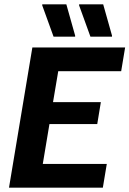

<svg xmlns="http://www.w3.org/2000/svg" viewBox="-20 -870 600 890"><path d="M21.7 0 130 -650H560L541.7 -540H250L225.8 -396.7H447.5L430.8 -295H209.2L178.3 -110H475L456.7 0ZM228.3 -700 175.8 -845V-850H287.5L328.3 -705V-700ZM399.2 -700 346.7 -845V-850H458.3L499.2 -705V-700Z"/></svg>

Font: Familjen Grotesk
Style: Bold Italic
Weight: 700
Italic angle: -9.46201°
Designer: Anders Wikstroem, Jonas Baeckman, Matilda Gysing, Kristian Moeller
Foundry: Familjen STHLM AB
Version: Version 2.002; ttfautohint (v1.8.4.7-5d5b)